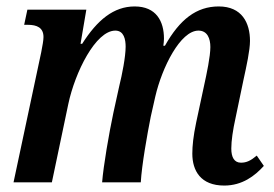

<svg xmlns="http://www.w3.org/2000/svg" viewBox="-20 -566 852 596"><path d="M676 10C732 10 771 -20 799 -51L777 -83C758 -67 745 -61 728 -61C707 -61 698 -78 698 -105C698 -129 703 -163 711 -199L736 -319C745 -360 756 -410 756 -439C756 -495 731 -546 659 -546C590 -546 538 -506 492 -424H487C488 -431 489 -439 489 -446C489 -500 465 -546 398 -546C333 -546 282 -504 235 -430H230L248 -536H65L55 -489H66C95 -489 115 -480 115 -451C115 -441 112 -425 108 -404L22 0H141L192 -243C213 -342 277 -471 338 -471C365 -471 370 -443 370 -421C370 -390 359 -334 350 -298L332 -216C318 -150 301 -51 297 0H417C420 -53 437 -149 448 -204L462 -266C483 -357 540 -471 596 -471C624 -471 633 -446 633 -420C633 -391 622 -339 613 -298L589 -186C580 -143 577 -113 577 -89C577 -36 603 10 676 10Z"/></svg>

Font: Noto Serif Condensed SemiBold
Style: Italic
Weight: 600
Width: 3
Italic angle: -12°
Designer: Monotype Design Team
Foundry: Monotype Imaging Inc.
Version: Version 2.014